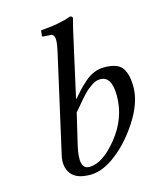

<svg xmlns="http://www.w3.org/2000/svg" viewBox="-108 -774 707 860"><g transform="rotate(-15 246.0 -344.0)"><path d="M285 -583 230 -336 232 -335Q253 -359 263 -370Q273 -381 295.5 -401Q318 -421 340.5 -430Q363 -439 387 -439Q450 -439 471 -409Q492 -379 492 -320Q492 -247 436.5 -162Q381 -77 309 -27Q255 10 204 10Q140 10 115.5 -23Q91 -56 102 -106L205 -563Q212 -594 212 -613Q212 -641 191 -641L160 -643Q155 -643 155 -648L158 -672Q245 -678 298 -698Q310 -698 310 -688Q299 -648 285 -583ZM410 -301Q410 -392 357 -392Q347 -392 337 -389Q327 -386 316 -378Q305 -370 297 -364Q289 -358 276 -344Q263 -330 257.5 -323.5Q252 -317 237 -299Q222 -281 217 -276L183 -132Q158 -25 209 -25Q271 -25 340.5 -111.5Q410 -198 410 -301Z"/></g></svg>

Font: Linux Libertine O
Style: Italic
Weight: 400
Italic angle: -12°
Designer: Philipp H. Poll
Foundry: Philipp H. Poll
Version: Version 5.1.6